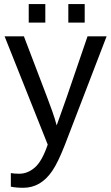

<svg xmlns="http://www.w3.org/2000/svg" viewBox="-20 -705 540 933"><path d="M93.3 207.5Q58.1 207.5 32.7 202.1V136.2Q51.3 139.2 73.7 139.2Q114.7 139.2 149.7 108.6Q184.6 78.1 211.9 -2.4L2.4 -528.3H96.2L207.5 -236.3Q219.7 -205.1 233.6 -165.5Q247.6 -126 255.4 -95.7Q267.6 -130.4 280 -164.6Q292.5 -198.7 304.2 -232.9L405.3 -528.3H498L294.9 0Q278.3 42 263.2 73.5Q248 105 233.9 125.5Q178.2 207.5 93.3 207.5ZM391.6 -685.1V-595.2H312V-685.1ZM200.2 -685.1V-595.2H119.6V-685.1Z"/></svg>

Font: Arimo
Style: Regular
Weight: 400
Designer: Steve Matteson
Foundry: Monotype Imaging Inc.
Version: Version 1.33